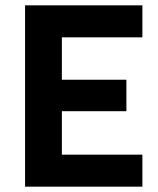

<svg xmlns="http://www.w3.org/2000/svg" viewBox="-20 -700 594 720"><path d="M514 0V-120H212V-283H454V-401H212V-560H514V-680H74V0Z"/></svg>

Font: Sunflower
Style: Bold
Weight: 700
Designer: JIKJI
Foundry: JIKJI
Version: Version 1.00